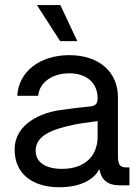

<svg xmlns="http://www.w3.org/2000/svg" viewBox="-20 -748 563 775"><path d="M218.8 7.8C315.9 7.8 362.8 -30.8 379.9 -63.5H381.8C388.7 -21 416.5 0 461.9 0H502.4V-72.3H488.3C464.8 -72.3 456.1 -84 456.1 -115.2V-355.5C456.1 -457.5 379.9 -525.4 259.8 -525.4C137.7 -525.4 54.2 -455.6 49.8 -361.3H134.3C138.2 -412.6 188 -452.1 259.8 -452.1C332 -452.1 374 -411.1 374 -351.6C374 -328.1 364.7 -319.8 340.3 -317.9C307.1 -314.9 272 -310.5 223.1 -303.7C148.9 -293.5 39.1 -250 39.1 -144C39.1 -42.5 116.2 7.8 218.8 7.8ZM230.5 -66.4C164.6 -66.4 124 -92.3 124 -139.2C124 -190.9 169.4 -218.3 248 -237.8C294.9 -250 335 -253.4 374 -259.3V-195.3C374 -127.9 332 -66.4 230.5 -66.4ZM222.7 -582H292L223.6 -727.5H128.9Z"/></svg>

Font: Raveo Display Display
Style: Regular
Weight: 400
Designer: Jakub Foglar, Rasmus Andersson (Inter)
Foundry: Jakubfoglar.com
Version: Version 1.100;Glyphs 3.2.3 (3260)